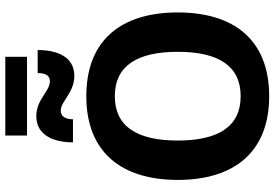

<svg xmlns="http://www.w3.org/2000/svg" viewBox="-172 -828 1012 707"><g transform="rotate(-90 333.5 -474.0)"><path d="M478.3 -880V-960H188.3V-880ZM248.3 -710.8C248.3 -742.5 261.7 -755.8 280 -755.8C315 -755.8 345.8 -705.8 408.3 -705.8C480.8 -705.8 503.3 -773.3 503.3 -840.8H418.3C418.3 -810.8 409.2 -795.8 388.3 -795.8C350.8 -795.8 321.7 -845.8 260 -845.8C186.7 -845.8 163.3 -777.5 163.3 -710.8ZM333.3 11.7C541.7 11.7 641.7 -119.2 641.7 -325C641.7 -530.8 541.7 -661.7 333.3 -661.7C125.8 -661.7 25 -530.8 25 -325C25 -119.2 125.8 11.7 333.3 11.7ZM333.3 -93.3C220.8 -93.3 170 -176.7 170 -325C170 -473.3 220.8 -556.7 333.3 -556.7C445.8 -556.7 496.7 -473.3 496.7 -325C496.7 -176.7 445.8 -93.3 333.3 -93.3Z"/></g></svg>

Font: Familjen Grotesk
Style: Bold
Weight: 700
Designer: Anders Wikstroem, Jonas Baeckman, Matilda Gysing, Kristian Moeller
Foundry: Familjen STHLM AB
Version: Version 2.000